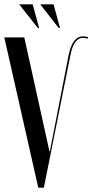

<svg xmlns="http://www.w3.org/2000/svg" viewBox="-23 -873 430 893"><path d="M159 -743 129 -853H66L153 -743ZM256 -743 226 -853H164L250 -743ZM90 -699H-3L155 0H181L304 -614C314 -666 332 -697 363 -697C369 -697 376 -696 384 -693L387 -700C379 -703 371 -704 363 -704C333 -704 309 -680 296 -616L209 -169H207Z"/></svg>

Font: Moniqa SemBd Display
Style: Regular
Weight: 600
Designer: Rajesh Rajput
Foundry: Rajesh Rajput
Version: Version 1.000